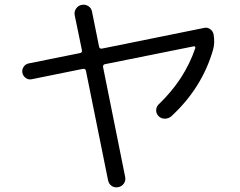

<svg xmlns="http://www.w3.org/2000/svg" viewBox="-20 -777 1040 832"><path d="M117.2 -433.6Q103.5 -430.7 91.8 -439Q80.1 -447.3 77.1 -460.9Q74.2 -474.6 82 -486.8Q89.8 -499 103.5 -502L326.2 -546.9Q336.9 -548.8 335 -559.6L303.7 -710.9Q300.8 -726.6 309.6 -739.7Q318.4 -752.9 334 -755.9Q349.6 -758.8 362.8 -750.5Q376 -742.2 378.9 -725.6L409.2 -575.2Q411.1 -564.5 421.9 -566.4L865.2 -656.2Q878.9 -659.2 890.6 -650.9Q902.3 -642.6 905.3 -628.9Q912.1 -592.8 903.3 -561.5Q855.5 -395.5 721.7 -272.5Q710 -262.7 693.8 -262.7Q677.7 -262.7 667 -273.9Q656.2 -285.2 656.7 -299.8Q657.2 -314.5 668 -325.2Q780.3 -432.6 826.2 -568.4Q827.1 -572.3 825.2 -574.7Q823.2 -577.1 819.3 -576.2L435.5 -499Q424.8 -497.1 426.8 -485.4L522.5 -9.8Q525.4 5.9 516.6 18.6Q507.8 31.2 491.7 34.2Q475.6 37.1 463.4 28.3Q451.2 19.5 448.2 3.9L352.5 -469.7Q350.6 -480.5 338.9 -478.5Z"/></svg>

Font: Rounded-X Mgen+ 2m regular
Style: Regular
Weight: 400
Designer: [Source Han Sans]
Ryoko NISHIZUKA  (kana & ideographs); Paul D. Hunt (Latin, Greek & Cyrillic); Wenlong ZHANG  (bopomofo
Version: Version 1.059.20150602